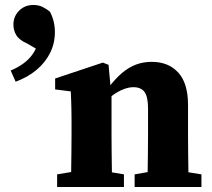

<svg xmlns="http://www.w3.org/2000/svg" viewBox="-20 -753 853 773"><path d="M114 -733Q136 -733 152.5 -724.5Q169 -716 181 -706Q191 -687 196 -666.5Q201 -646 201 -624Q201 -579 182 -540.5Q163 -502 127.5 -472Q92 -442 43 -424L23 -469Q54 -482 77 -499.5Q100 -517 114.5 -539.5Q129 -562 136 -592L146 -545L89 -578Q57 -592 45.5 -611.5Q34 -631 34 -654Q34 -687 57 -710Q80 -733 114 -733ZM210 0V-51L306 -67H384L479 -51V0ZM265 0Q266 -25 266.5 -62.5Q267 -100 267.5 -140Q268 -180 268 -212V-269Q268 -296 267.5 -314Q267 -332 266.5 -348.5Q266 -365 265 -385L202 -393V-437L394 -501L417 -492L427 -383L429 -381V-212Q429 -180 429.5 -140Q430 -100 430.5 -62.5Q431 -25 432 0ZM522 0V-51L614 -67H691L791 -51V0ZM573 0Q574 -25 574.5 -62Q575 -99 575.5 -139Q576 -179 576 -212V-316Q576 -363 562 -382.5Q548 -402 517 -402Q499 -402 478 -394Q457 -386 435 -370.5Q413 -355 393 -333L389 -399H416Q444 -436 471 -459Q498 -482 527.5 -493Q557 -504 591 -504Q658 -504 697.5 -461Q737 -418 737 -331V-212Q737 -179 737.5 -139Q738 -99 738.5 -62Q739 -25 740 0Z"/></svg>

Font: Source Serif 4 18pt
Style: Bold
Weight: 700
Designer: Frank Grießhammer
Foundry: Adobe Systems Incorporated
Version: Version 4.004;hotconv 1.0.116;makeotfexe 2.5.65601